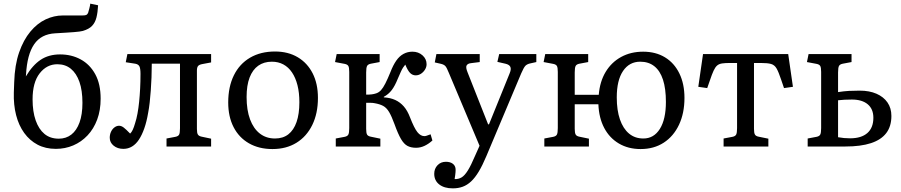

<svg xmlns="http://www.w3.org/2000/svg" viewBox="-20 -805 4953 1055"><path d="M287 13Q230 13 186.5 -10Q143 -33 113 -74.5Q83 -116 68.5 -172.5Q54 -229 56 -296L58 -353Q61 -448 85 -517Q109 -586 147 -631.5Q185 -677 231 -698.5Q277 -720 325 -720Q335 -720 346 -720Q357 -720 377.5 -720Q398 -720 431 -720Q449 -720 454.5 -723Q460 -726 464 -734Q467 -744 471 -759Q475 -774 476 -785L519 -776Q517 -737 510 -709Q503 -681 486 -663Q469 -645 435 -635Q428 -633 416 -631.5Q404 -630 386 -628.5Q368 -627 342.5 -625.5Q317 -624 284 -622Q245 -620 216 -605Q187 -590 167.5 -561.5Q148 -533 137 -491.5Q126 -450 123 -395L122 -385Q159 -447 203.5 -476.5Q248 -506 310 -506Q373 -506 423.5 -478.5Q474 -451 503.5 -397Q533 -343 533 -263Q533 -199 514 -148Q495 -97 461 -61Q427 -25 382.5 -6Q338 13 287 13ZM303 -43Q343 -43 372 -65.5Q401 -88 417 -132Q433 -176 433 -240Q433 -308 416.5 -355Q400 -402 369.5 -427Q339 -452 295 -452Q237 -452 198 -402Q159 -352 159 -259Q159 -192 176 -143.5Q193 -95 224.5 -69Q256 -43 303 -43Z M658 13Q626 13 604.5 -4.5Q583 -22 583 -48Q583 -66 590 -81Q597 -96 609 -105Q621 -114 634 -114Q647 -114 660 -104Q673 -94 695 -71Q703 -78 709.5 -92Q716 -106 722 -127Q730 -151 735.5 -181Q741 -211 744.5 -245.5Q748 -280 750 -318.5Q752 -357 752 -399Q752 -429 746 -440.5Q740 -452 723 -455L671 -463L680 -508H1140V-462L1092 -453Q1075 -450 1068.5 -442.5Q1062 -435 1062 -417V-96Q1062 -74 1067.5 -65.5Q1073 -57 1088 -54L1140 -43V0H895V-44L943 -53Q959 -56 964 -65Q969 -74 969 -100V-455H814Q814 -417 812.5 -379.5Q811 -342 808.5 -307.5Q806 -273 802.5 -241.5Q799 -210 794 -185Q786 -137 773 -100Q760 -63 743.5 -38Q727 -13 705.5 0Q684 13 658 13Z M1477 14Q1403 14 1348 -17.5Q1293 -49 1263.5 -106.5Q1234 -164 1234 -242Q1234 -328 1265 -391Q1296 -454 1354 -488Q1412 -522 1491 -522Q1563 -522 1616 -490.5Q1669 -459 1698 -402Q1727 -345 1727 -267Q1727 -182 1696 -118.5Q1665 -55 1609 -20.5Q1553 14 1477 14ZM1491 -44Q1535 -44 1564.5 -67Q1594 -90 1609.5 -134.5Q1625 -179 1625 -243Q1625 -296 1614.5 -337Q1604 -378 1584.5 -407Q1565 -436 1537 -451Q1509 -466 1474 -466Q1430 -466 1399 -444Q1368 -422 1351.5 -379Q1335 -336 1335 -272Q1335 -200 1354 -149Q1373 -98 1408 -71Q1443 -44 1491 -44Z M2266 7Q2239 7 2219.5 -3Q2200 -13 2183.5 -41Q2167 -69 2148 -122Q2132 -166 2118 -189.5Q2104 -213 2085.5 -223Q2067 -233 2038 -238Q2028 -240 2017 -240Q2006 -240 1992 -240V-97Q1992 -74 1997 -65.5Q2002 -57 2017 -54L2070 -43V0H1825V-44L1873 -53Q1889 -56 1894 -65.5Q1899 -75 1899 -101V-410Q1899 -434 1894 -442.5Q1889 -451 1874 -454L1821 -464L1830 -508H2066V-464L2018 -455Q2002 -452 1997 -442.5Q1992 -433 1992 -407V-285Q2010 -285 2022.5 -286.5Q2035 -288 2047 -292Q2062 -297 2073.5 -309.5Q2085 -322 2097.5 -346.5Q2110 -371 2125 -408Q2140 -447 2157.5 -472Q2175 -497 2197.5 -509Q2220 -521 2246 -521Q2279 -521 2301.5 -501Q2324 -481 2324 -452Q2324 -437 2315.5 -423Q2307 -409 2293.5 -400Q2280 -391 2264 -391Q2247 -391 2234 -403.5Q2221 -416 2207 -450Q2201 -443 2195 -434Q2189 -425 2182.5 -410.5Q2176 -396 2166 -373Q2150 -333 2132.5 -310Q2115 -287 2089 -273V-270Q2125 -268 2152 -255.5Q2179 -243 2199 -220Q2219 -197 2233 -160Q2256 -101 2273.5 -79Q2291 -57 2312 -57Q2317 -57 2323.5 -59Q2330 -61 2346 -67L2356 -33Q2335 -14 2312.5 -3.5Q2290 7 2266 7Z M2468 230Q2421 230 2393.5 208.5Q2366 187 2366 150Q2366 122 2384 103Q2402 84 2430 84Q2453 84 2467 94Q2481 104 2483 121Q2484 127 2483 141Q2482 155 2478 179Q2499 180 2516 170Q2533 160 2550.5 132Q2568 104 2590 52L2615 -4L2447 -403Q2435 -433 2427.5 -441.5Q2420 -450 2404 -454L2369 -462L2378 -508H2616V-464L2568 -458Q2550 -456 2544 -445.5Q2538 -435 2549 -408L2662 -122H2667L2780 -401Q2790 -424 2784.5 -437Q2779 -450 2757 -455L2713 -465L2723 -508H2927V-464L2891 -456Q2875 -452 2866.5 -443Q2858 -434 2844 -402L2652 54Q2631 104 2610.5 138Q2590 172 2568.5 192Q2547 212 2522.5 221Q2498 230 2468 230Z M3500 14Q3432 14 3380.5 -16.5Q3329 -47 3300 -102Q3271 -157 3268 -232H3138V-97Q3138 -75 3143 -66Q3148 -57 3163 -54L3216 -43V0H2971V-44L3019 -53Q3035 -56 3040 -65.5Q3045 -75 3045 -101V-410Q3045 -434 3040 -442.5Q3035 -451 3020 -454L2967 -464L2976 -508H3212V-464L3164 -455Q3148 -452 3143 -442.5Q3138 -433 3138 -407V-284H3270Q3276 -357 3308 -410Q3340 -463 3393 -492Q3446 -521 3514 -521Q3583 -521 3634 -490Q3685 -459 3713 -401.5Q3741 -344 3741 -267Q3741 -183 3711 -119.5Q3681 -56 3627 -21Q3573 14 3500 14ZM3515 -44Q3573 -44 3606 -97Q3639 -150 3639 -245Q3639 -318 3623 -367Q3607 -416 3575.5 -441Q3544 -466 3498 -466Q3438 -466 3403.5 -415Q3369 -364 3369 -270Q3369 -199 3386.5 -148.5Q3404 -98 3436.5 -71Q3469 -44 3515 -44Z M3956 0V-44L4004 -53Q4020 -56 4025 -65.5Q4030 -75 4030 -101V-459H3994Q3965 -459 3948 -456.5Q3931 -454 3920.5 -445Q3910 -436 3901 -416.5Q3892 -397 3881 -364L3866 -321L3817 -328L3843 -508H4311L4337 -328L4288 -321L4272 -368Q4258 -410 4247 -429Q4236 -448 4217 -453.5Q4198 -459 4159 -459H4123V-97Q4123 -75 4128 -66Q4133 -57 4148 -54L4202 -43V0Z M4418 0V-44L4466 -53Q4482 -56 4487 -65.5Q4492 -75 4492 -101V-410Q4492 -434 4487 -442.5Q4482 -451 4467 -454L4414 -464L4423 -508H4659V-464L4611 -455Q4595 -452 4590 -442.5Q4585 -433 4585 -407V-299Q4618 -304 4644.5 -305.5Q4671 -307 4704 -307Q4757 -307 4796 -290Q4835 -273 4856.5 -242Q4878 -211 4878 -168Q4878 -111 4850 -74Q4822 -37 4766 -18.5Q4710 0 4625 0ZM4651 -45Q4713 -45 4746 -74Q4779 -103 4779 -158Q4779 -206 4748 -232Q4717 -258 4661 -258Q4637 -258 4619.5 -257Q4602 -256 4585 -254V-51Q4601 -48 4617.5 -46.5Q4634 -45 4651 -45Z"/></svg>

Font: Literata 18pt
Style: Regular
Weight: 400
Designer: Latin by Veronika Burian and Jose Scaglione. Greek by Irene Vlachou. Cyrillic by Vera Evstafieva.
Foundry: TypeTogether
Version: Version 3.103;gftools[0.9.29]